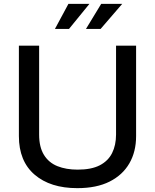

<svg xmlns="http://www.w3.org/2000/svg" viewBox="-20 -966 804 996"><path d="M78 -260V-729H183V-268Q183 -203 208 -162.5Q233 -122 278 -104Q323 -86 383 -86Q454 -86 497.5 -108.5Q541 -131 561.5 -172Q582 -213 582 -268V-729H686V-260Q686 -179 651 -118.5Q616 -58 548.5 -24Q481 10 381 10Q241 10 159.5 -60Q78 -130 78 -260ZM426 -816 505 -946H614L502 -816ZM265 -816 335 -946H444L338 -816Z"/></svg>

Font: BDO Grotesk
Style: Regular
Weight: 400
Designer: Deni Anggara
Foundry: Lokal Container
Version: Version 2.000